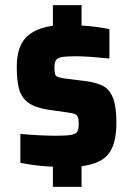

<svg xmlns="http://www.w3.org/2000/svg" viewBox="-20 -716 516 744"><path d="M59 -85V-197Q138 -190 198 -190Q238 -190 256 -193.5Q274 -197 279.5 -206Q285 -215 285 -235Q285 -254 282 -262Q279 -270 271.5 -273.5Q264 -277 243 -280L166 -291Q115 -299 89 -318.5Q63 -338 54 -370.5Q45 -403 45 -457Q45 -532 79 -569Q113 -606 185 -616V-696H296V-617Q359 -613 404 -603V-489Q319 -498 274 -498Q238 -498 221 -495Q204 -492 197.5 -483.5Q191 -475 191 -457Q191 -437 193.5 -429Q196 -421 203.5 -418Q211 -415 230 -412L317 -401Q357 -395 381 -382Q405 -369 418 -336Q431 -303 431 -241Q431 -158 400.5 -119.5Q370 -81 296 -72V8H185V-70Q119 -73 59 -85Z"/></svg>

Font: Saira Semi Condensed
Style: Bold
Weight: 700
Width: 4
Designer: Hector Gatti with collaboration of the Omnibus-Type team
Foundry: Omnibus-Type
Version: Version 1.001; ttfautohint (v1.8)